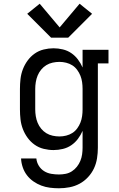

<svg xmlns="http://www.w3.org/2000/svg" viewBox="-20 -797 640 1030"><path d="M296 213Q272 213 248 210Q224 207 201.5 198.5Q179 190 159 176Q139 162 124.5 143Q110 124 102 100.5Q94 77 93 53H175Q177 74 188 92Q199 110 216.5 121Q234 132 255 135.5Q276 139 296 139Q314 139 332 135.5Q350 132 365.5 122Q381 112 392.5 97.5Q404 83 411 66Q418 49 420.5 31Q423 13 423 -5V-95Q413 -72 398 -52Q383 -32 362.5 -18Q342 -4 317 2Q292 8 267 8Q241 8 214.5 1.5Q188 -5 166 -20.5Q144 -36 128 -58Q112 -80 102.5 -105Q93 -130 90 -156.5Q87 -183 87 -210V-320Q87 -347 90 -373.5Q93 -400 102.5 -425Q112 -450 128 -472Q144 -494 166 -509.5Q188 -525 214.5 -531.5Q241 -538 267 -538Q292 -538 317 -532Q342 -526 362.5 -512Q383 -498 398 -478Q413 -458 423 -435V-530H562V-457H505V-5Q505 24 500.5 52.5Q496 81 484 106.5Q472 132 452 153.5Q432 175 407 188.5Q382 202 353.5 207.5Q325 213 296 213ZM299 -65Q317 -65 335 -69.5Q353 -74 368 -83.5Q383 -93 394 -108Q405 -123 411.5 -139.5Q418 -156 420.5 -174Q423 -192 423 -210V-320Q423 -338 420.5 -356Q418 -374 411.5 -390.5Q405 -407 394 -422Q383 -437 368 -446.5Q353 -456 335 -460.5Q317 -465 299 -465Q281 -465 262.5 -461Q244 -457 228.5 -447.5Q213 -438 201 -423.5Q189 -409 182 -392Q175 -375 172 -356.5Q169 -338 169 -320V-210Q169 -192 172 -173.5Q175 -155 182 -138Q189 -121 201 -106.5Q213 -92 228.5 -82.5Q244 -73 262.5 -69Q281 -65 299 -65ZM254 -595 126 -723 193 -777 300 -650 407 -777 474 -723 346 -595Z"/></svg>

Font: Iosevka Slab Extended
Style: Regular
Weight: 400
Width: 7
Monospace: yes
Designer: Belleve Invis
Foundry: Belleve Invis
Version: Version 11.1.1; ttfautohint (v1.8.3)